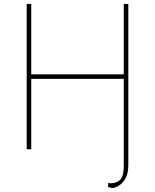

<svg xmlns="http://www.w3.org/2000/svg" viewBox="-20 -747 776 961"><path d="M113.6 0V-727.3H136.4V-375H599.4V-727.3H622.2V81Q621.8 117.9 611 140.1Q600.1 162.3 586.1 173.7Q572.1 185 561.4 188.9Q550.8 192.8 550.8 193.2Q550.8 193.2 562.5 193.2Q560.4 193.2 556.1 193.5Q548.7 193.9 540.5 193.5Q532.3 193.2 521.3 188.9V167.6Q523.8 168.7 525 169.2Q526.3 169.7 532.7 170.5Q566.8 169.7 582.9 151.3Q599.1 132.8 599.4 88.1V-352.3H136.4V0Z"/></svg>

Font: Inter Thin BETA
Style: Regular
Weight: 100
Designer: Rasmus Andersson
Foundry: rsms
Version: Version 3.011;git-f93a4a705